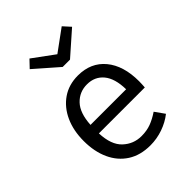

<svg xmlns="http://www.w3.org/2000/svg" viewBox="-229 -935 1073 1073"><g transform="rotate(-45 307.5 -399.0)"><path d="M170.8 -239.5Q174.4 -145.6 220.3 -102.8Q266.2 -60 328.7 -60Q370.3 -60 403.6 -72.3Q436.9 -84.6 472.8 -108.7L513.3 -51.8Q475.9 -22.1 427.2 -5.1Q378.5 11.8 327.7 11.8Q248.7 11.8 193.6 -23.6Q138.5 -59 109.5 -122.3Q80.5 -185.6 80.5 -269.2Q80.5 -351.3 109.5 -414.9Q138.5 -478.5 191.5 -514.9Q244.6 -551.3 316.4 -551.3Q418.5 -551.3 477.2 -480.5Q535.9 -409.7 535.9 -286.7Q535.9 -272.8 535.1 -260.5Q534.4 -248.2 533.8 -239.5ZM317.4 -480.5Q257.4 -480.5 216.9 -437.9Q176.4 -395.4 171.3 -306.2H452.8Q451.3 -392.8 414.9 -436.7Q378.5 -480.5 317.4 -480.5ZM447.2 -809.7 486.2 -766.7 348.2 -645.1H290.3L151.3 -766.7L192.3 -809.7L319.5 -716.4Z"/></g></svg>

Font: FiraCode Nerd Font
Style: Regular
Weight: 400
Designer: Carrois Corporate, Edenspiekermann AG, Nikita Prokopov
Foundry: Carrois Corporate, Edenspiekermann AG, Nikita Prokopov
Version: Version 6.002;Nerd Fonts 3.4.0